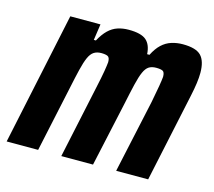

<svg xmlns="http://www.w3.org/2000/svg" viewBox="-89 -616 794 713"><g transform="rotate(15 308.5 -259.0)"><path d="M-8 0 100 -510H216L207 -448H215Q229 -474 245 -489.5Q261 -505 280.5 -511.5Q300 -518 323 -518Q371 -518 390.5 -501Q410 -484 412 -448H421Q434 -474 450.5 -489.5Q467 -505 487.5 -511.5Q508 -518 531 -518Q582 -518 601.5 -497.5Q621 -477 621 -432Q621 -414 618 -392Q615 -370 609 -342L536 0H413L474 -281Q482 -322 486 -346Q490 -370 491 -382Q491 -400 483 -404Q475 -408 458 -408Q441 -408 430 -401Q419 -394 411 -376Q403 -358 395.5 -326.5Q388 -295 378 -247L324 0H202L262 -281Q271 -322 275 -346Q279 -370 280 -382Q280 -400 271.5 -404Q263 -408 247 -408Q230 -408 218.5 -400.5Q207 -393 199 -375Q191 -357 183.5 -326Q176 -295 166 -247L113 0Z"/></g></svg>

Font: Saira Condensed
Style: Bold Italic
Weight: 700
Width: 3
Italic angle: -12°
Designer: Hector Gatti with collaboration of the Omnibus-Type team
Foundry: Omnibus-Type
Version: Version 1.101